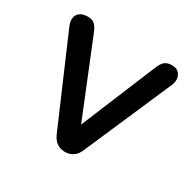

<svg xmlns="http://www.w3.org/2000/svg" viewBox="-118 -619 756 749"><g transform="rotate(30 260.0 -244.0)"><path d="M260 7Q239 7 223.5 -4Q208 -15 198 -38L31 -426Q23 -444 25 -460Q27 -476 40 -485.5Q53 -495 75 -495Q94 -495 105 -486Q116 -477 125 -455L276 -83H248L402 -455Q411 -477 422.5 -486Q434 -495 455 -495Q473 -495 483.5 -485.5Q494 -476 496.5 -460.5Q499 -445 491 -427L322 -38Q313 -15 297 -4Q281 7 260 7Z"/></g></svg>

Font: Nunito ExtraLight SemiBold
Style: Regular
Weight: 600
Version: Version 3.602